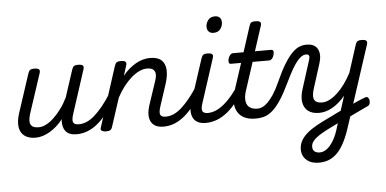

<svg xmlns="http://www.w3.org/2000/svg" viewBox="-68 -938 2970 1479"><g transform="rotate(-5 1416.5 -198.5)"><path d="M184 16Q130 16 98 -8Q66 -32 59.5 -76.5Q53 -121 72 -181L171 -483Q178 -503 187.5 -509Q197 -515 216 -515Q247 -515 255.5 -505.5Q264 -496 257 -476L158 -175Q146 -137 147 -112Q148 -87 164.5 -74.5Q181 -62 215 -62Q242 -62 271.5 -77Q301 -92 331 -120Q361 -148 389.5 -186.5Q418 -225 441 -272L510 -483Q517 -503 526.5 -509Q536 -515 555 -515Q586 -515 594.5 -505.5Q603 -496 596 -476L488 -143Q472 -95 481 -76.5Q490 -58 522 -58Q536 -58 542 -46.5Q548 -35 545.5 -20.5Q543 -6 531 5.5Q519 17 498 17Q469 17 448.5 8.5Q428 0 416 -15Q404 -30 399 -49.5Q394 -69 394 -92L396 -109Q373 -79 347 -56Q321 -33 293.5 -17Q266 -1 238.5 7.5Q211 16 184 16Z M502 17Q488 17 481.5 5.5Q475 -6 477.5 -20.5Q480 -35 492 -46.5Q504 -58 525 -58Q555 -58 585.5 -71Q616 -84 647 -111.5Q678 -139 711.5 -180Q745 -221 780 -277Q789 -290 801 -289Q813 -288 819.5 -278.5Q826 -269 820 -257Q784 -187 746 -135Q708 -83 668.5 -49.5Q629 -16 587.5 0.5Q546 17 502 17Z M1173 17Q1135 17 1111 4Q1087 -9 1075.5 -32.5Q1064 -56 1064.5 -86.5Q1065 -117 1076 -152L1140 -344Q1150 -374 1147.5 -395.5Q1145 -417 1129.5 -428.5Q1114 -440 1084 -440Q1054 -440 1022.5 -425Q991 -410 960.5 -383Q930 -356 901 -318.5Q872 -281 848 -235L775 -11Q771 2 760.5 8.5Q750 15 727 15Q711 15 697 8Q683 1 690 -18L840 -483Q847 -503 856.5 -509Q866 -515 885 -515Q916 -515 924.5 -505.5Q933 -496 926 -476L902 -400Q925 -429 951 -451Q977 -473 1004 -488.5Q1031 -504 1059 -511.5Q1087 -519 1115 -519Q1172 -519 1201 -493Q1230 -467 1233.5 -420Q1237 -373 1217 -311L1162 -143Q1146 -95 1154.5 -76.5Q1163 -58 1196 -58Q1210 -58 1216 -46.5Q1222 -35 1219.5 -20.5Q1217 -6 1205.5 5.5Q1194 17 1173 17Z M1173 17Q1159 17 1152.5 5.5Q1146 -6 1148.5 -20.5Q1151 -35 1163 -46.5Q1175 -58 1196 -58Q1226 -58 1256.5 -71Q1287 -84 1318 -111.5Q1349 -139 1382.5 -180Q1416 -221 1451 -277Q1460 -290 1472 -289Q1484 -288 1490.5 -278.5Q1497 -269 1491 -257Q1455 -187 1417 -135Q1379 -83 1339.5 -49.5Q1300 -16 1258.5 0.5Q1217 17 1173 17Z M1499 17Q1462 17 1437.5 4Q1413 -9 1401.5 -32.5Q1390 -56 1390 -86Q1390 -116 1402 -152L1510 -483Q1517 -503 1526.5 -509Q1536 -515 1555 -515Q1586 -515 1594.5 -505.5Q1603 -496 1596 -476L1488 -143Q1471 -95 1480 -76.5Q1489 -58 1522 -58Q1536 -58 1542 -46.5Q1548 -35 1545.5 -20.5Q1543 -6 1531.5 5.5Q1520 17 1499 17ZM1617 -669Q1597 -669 1583 -682Q1569 -695 1569 -720Q1569 -747 1586.5 -771Q1604 -795 1641 -795Q1662 -795 1676 -782.5Q1690 -770 1690 -744Q1690 -717 1672.5 -693Q1655 -669 1617 -669Z M1498 17Q1484 17 1477.5 5.5Q1471 -6 1473.5 -20.5Q1476 -35 1488 -46.5Q1500 -58 1521 -58Q1552 -58 1583 -71Q1614 -84 1646 -110Q1678 -136 1711 -175.5Q1744 -215 1778 -268Q1787 -282 1798.5 -281Q1810 -280 1817 -270.5Q1824 -261 1819 -249Q1784 -181 1746.5 -131Q1709 -81 1668.5 -48Q1628 -15 1585.5 1Q1543 17 1498 17Z M1882 17Q1833 17 1798.5 0Q1764 -17 1746 -48Q1728 -79 1727 -121.5Q1726 -164 1743 -215L1810 -420H1731Q1720 -420 1716 -430Q1712 -440 1717 -460Q1723 -480 1733 -490Q1743 -500 1753 -500H1836L1900 -698Q1906 -718 1915.5 -724Q1925 -730 1945 -730Q1976 -730 1984.5 -720.5Q1993 -711 1986 -691L1924 -500H2050Q2061 -500 2065.5 -490.5Q2070 -481 2064 -460Q2059 -441 2049 -430.5Q2039 -420 2028 -420H1899L1829 -205Q1817 -169 1817 -141Q1817 -113 1827.5 -94.5Q1838 -76 1858 -67Q1878 -58 1906 -58Q1920 -58 1925.5 -46.5Q1931 -35 1929 -20.5Q1927 -6 1915 5.5Q1903 17 1882 17Z M1887 17Q1876 17 1873 5.5Q1870 -6 1874 -20.5Q1878 -35 1887.5 -46.5Q1897 -58 1909 -58Q1925 -58 1944.5 -67Q1964 -76 1985.5 -97Q2007 -118 2031 -154Q2055 -190 2080 -246Q2119 -333 2152 -386Q2185 -439 2214 -467.5Q2243 -496 2269.5 -506Q2296 -516 2322 -516Q2333 -516 2336 -504.5Q2339 -493 2337 -478.5Q2335 -464 2328.5 -452.5Q2322 -441 2312 -441Q2296 -441 2279.5 -430.5Q2263 -420 2244 -397Q2225 -374 2203 -335.5Q2181 -297 2154 -241Q2115 -159 2081.5 -108Q2048 -57 2016.5 -29.5Q1985 -2 1953.5 7.5Q1922 17 1887 17Z M2596 -8Q2616 -18 2635 -27.5Q2654 -37 2671.5 -44.5Q2689 -52 2705.5 -59Q2722 -66 2736 -71Q2752 -77 2760 -69.5Q2768 -62 2770.5 -48Q2773 -34 2768.5 -21Q2764 -8 2752 -3Q2732 6 2711.5 16Q2691 26 2670.5 35.5Q2650 45 2629.5 55Q2609 65 2587 76ZM2340 398Q2281 398 2245.5 366.5Q2210 335 2210 285Q2210 248 2227 217.5Q2244 187 2275 160.5Q2306 134 2349 110Q2392 86 2443 62Q2460 54 2476.5 46Q2493 38 2509 29.5Q2525 21 2542 14L2578 -99Q2555 -71 2530 -49.5Q2505 -28 2479.5 -13.5Q2454 1 2428 8.5Q2402 16 2376 16Q2323 16 2291.5 -8Q2260 -32 2252.5 -76.5Q2245 -121 2265 -181L2334 -398Q2341 -419 2336.5 -430Q2332 -441 2314 -441Q2299 -441 2291.5 -452.5Q2284 -464 2285.5 -478.5Q2287 -493 2296.5 -504.5Q2306 -516 2324 -516Q2358 -516 2379 -504.5Q2400 -493 2410.5 -472Q2421 -451 2421 -423.5Q2421 -396 2411 -365L2351 -175Q2339 -137 2340 -112Q2341 -87 2357.5 -74.5Q2374 -62 2407 -62Q2434 -62 2463.5 -77Q2493 -92 2523.5 -120Q2554 -148 2582 -186.5Q2610 -225 2634 -271L2702 -483Q2709 -503 2718.5 -509Q2728 -515 2747 -515Q2778 -515 2786.5 -505.5Q2795 -496 2788 -476L2590 131Q2567 204 2541.5 255Q2516 306 2485.5 337.5Q2455 369 2419.5 383.5Q2384 398 2340 398ZM2354 320Q2384 320 2412 298Q2440 276 2464 233.5Q2488 191 2505 129L2512 108Q2502 112 2493 117Q2484 122 2475 126Q2466 130 2457 135Q2420 153 2391 169.5Q2362 186 2341.5 202Q2321 218 2310 235Q2299 252 2299 273Q2299 288 2305.5 298.5Q2312 309 2324.5 314.5Q2337 320 2354 320Z"/></g></svg>

Font: Playwrite HR
Style: Regular
Weight: 400
Designer: Veronika Burian, José Scaglione
Foundry: TypeTogether
Version: Version 1.002